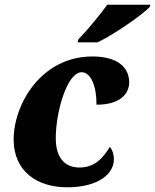

<svg xmlns="http://www.w3.org/2000/svg" viewBox="-20 -786 659 816"><path d="M310 -606H395C469 -642 586 -724 616 -756L619 -766H436C405 -723 350 -656 313 -619ZM265 10C402 10 464 -50 464 -108C464 -133 456 -151 447 -162C420 -118 385 -74 318 -74C252 -74 217 -119 217 -199C217 -310 265 -479 327 -479C367 -479 391 -417 390 -341C495 -341 529 -391 529 -436C529 -497 483 -546 373 -546C154 -546 38 -342 38 -193C38 -57 139 10 265 10Z"/></svg>

Font: Noto Serif SemiCondensed Black
Style: Italic
Weight: 900
Width: 4
Italic angle: -12°
Designer: Monotype Design Team
Foundry: Monotype Imaging Inc.
Version: Version 2.014